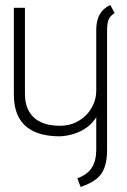

<svg xmlns="http://www.w3.org/2000/svg" viewBox="-20 -532 506 762"><path d="M435 -480 418 -512Q398 -503 385.5 -488.5Q373 -474 367.5 -455Q362 -436 362 -412V-173Q362 -145 351.5 -120Q341 -95 322.5 -76Q304 -57 279 -45.5Q254 -34 224 -33Q196 -32 169.5 -38Q143 -44 123 -58.5Q103 -73 91 -98Q79 -123 79 -160V-501H35V-158Q35 -110 49 -77.5Q63 -45 88.5 -26Q114 -7 146.5 1Q179 9 217 9Q245 8 272.5 -0.5Q300 -9 323.5 -25.5Q347 -42 362 -67V63Q362 84 357.5 102Q353 120 344 134Q335 148 321 158Q307 168 287 176L300 210Q338 197 361 179.5Q384 162 394.5 133.5Q405 105 405 64V-411Q405 -444 413 -458Q421 -472 435 -480Z"/></svg>

Font: Advent Pro Light
Style: Regular
Weight: 300
Version: Version 3.000